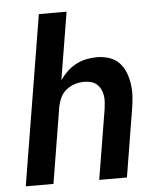

<svg xmlns="http://www.w3.org/2000/svg" viewBox="-53 -781 705 828"><g transform="rotate(-5 300.0 -367.5)"><path d="M25 0 146 -735H266L218 -443Q232 -463 250 -480Q268 -497 289.5 -508Q311 -519 334 -523.5Q357 -528 379 -528Q407 -528 432.5 -519.5Q458 -511 475.5 -492.5Q493 -474 502.5 -449Q512 -424 515.5 -397Q519 -370 517 -342.5Q515 -315 510 -287L463 0H343L393 -303Q395 -318 396 -333Q397 -348 394.5 -362.5Q392 -377 385.5 -389.5Q379 -402 368.5 -411Q358 -420 344 -423.5Q330 -427 315 -427Q295 -427 275 -421Q255 -415 238 -401.5Q221 -388 212 -369Q203 -350 199 -330L145 0Z"/></g></svg>

Font: Iosevka SS04 Extended
Style: Bold Italic
Weight: 700
Width: 7
Italic angle: -9°
Monospace: yes
Designer: Belleve Invis
Foundry: Belleve Invis
Version: Version 19.0.0; ttfautohint (v1.8.4)